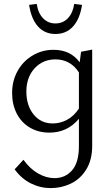

<svg xmlns="http://www.w3.org/2000/svg" viewBox="-20 -674 569 983"><path d="M129 -649 168 -654Q175 -607 200.5 -580.5Q226 -554 264 -554Q302 -554 327.5 -580.5Q353 -607 360 -654L400 -649Q389 -577 354 -538.5Q319 -500 264 -500Q209 -500 174.5 -538.5Q140 -577 129 -649ZM452 -420V72Q452 144 422 193Q392 242 343.5 265.5Q295 289 240 289Q186 289 138 265Q90 241 55 193L100 144Q133 190 175 214Q217 238 259 238Q314 238 349 198Q384 158 384 74V-66Q325 5 233 5Q176 5 132.5 -21Q89 -47 65.5 -93Q42 -139 42 -198Q42 -260 70 -310.5Q98 -361 147 -390Q196 -419 254 -419Q341 -419 388 -355L395 -409ZM384 -118V-303Q363 -336 332.5 -353Q302 -370 264 -370Q199 -370 157 -324Q115 -278 115 -205Q115 -134 152 -88Q189 -42 250 -42Q288 -42 323 -60.5Q358 -79 384 -118Z"/></svg>

Font: Ysabeau Infant
Style: Regular
Weight: 400
Designer: Christian Thalmann (Catharsis Fonts)
Version: Version 0.003